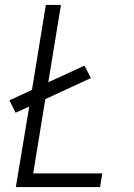

<svg xmlns="http://www.w3.org/2000/svg" viewBox="-20 -755 540 775"><path d="M44 0 98 -325 43 -300 18 -350 109 -392 165 -735H226L175 -423L321 -490L347 -440L163 -355L114 -55H393L384 0Z"/></svg>

Font: Iosevka Curly Light
Style: Italic
Weight: 300
Italic angle: -9°
Monospace: yes
Designer: Belleve Invis
Foundry: Belleve Invis
Version: Version 22.1.2; ttfautohint (v1.8.4)